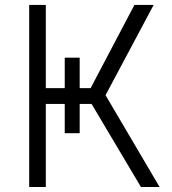

<svg xmlns="http://www.w3.org/2000/svg" viewBox="-20 -747 686 767"><path d="M96.6 0V-727.3H163V-394.9H238.6V-516.7H298.3V-394.9H342L517 -727.3H593.8L401.6 -366.8L617.5 0H543L345.9 -331.7H298.3V-214.8H238.6V-331.7H163V0Z"/></svg>

Font: Inter P Light
Style: Regular
Weight: 300
Designer: Rasmus Andersson
Foundry: rsms
Version: Version 3.018;git-588b23468